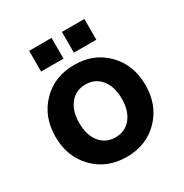

<svg xmlns="http://www.w3.org/2000/svg" viewBox="-164 -818 921 963"><g transform="rotate(-30 296.5 -337.0)"><path d="M483.9 -58.8Q410.6 16.1 296.9 16.1Q183.1 16.1 109.6 -58.8Q36.1 -133.8 36.1 -250Q36.1 -366.2 109.6 -441.2Q183.1 -516.1 296.9 -516.1Q410.6 -516.1 483.9 -441.2Q557.1 -366.2 557.1 -250Q557.1 -133.8 483.9 -58.8ZM207.3 -138.7Q240.7 -97.2 296.9 -97.2Q353 -97.2 386.5 -138.7Q419.9 -180.2 419.9 -250Q419.9 -319.8 386.5 -361.3Q353 -402.8 296.9 -402.8Q240.7 -402.8 207.3 -361.3Q173.8 -319.8 173.8 -250Q173.8 -180.2 207.3 -138.7ZM327.1 -569.8V-689.9H457V-569.8ZM137.2 -569.8V-689.9H267.1V-569.8Z"/></g></svg>

Font: Uncut Sans
Style: Bold
Weight: 700
Designer: Kasper Nordkvist
Foundry: UNCUT.wtf
Version: Version 1.304;Glyphs 3.2 (3246)